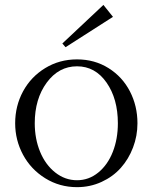

<svg xmlns="http://www.w3.org/2000/svg" viewBox="-20 -754 624 785"><path d="M294.9 11.2Q223.6 11.2 165 -25.1Q106.4 -61.5 74.2 -121.3Q42 -181.2 42 -250Q42 -320.8 74.2 -380.4Q106.4 -439.9 164.8 -475.6Q223.1 -511.2 294.9 -511.2Q366.7 -511.2 423.6 -475.6Q480.5 -439.9 511.2 -380.4Q542 -320.8 542 -250Q542 -198.2 523.9 -150.9Q505.9 -103.5 473.9 -67.6Q441.9 -31.7 395.3 -10.3Q348.6 11.2 294.9 11.2ZM122.1 -250Q122.1 -186.5 144 -133.3Q166 -80.1 206.1 -48.6Q246.1 -17.1 294.9 -17.1Q343.3 -17.1 381.8 -48.6Q420.4 -80.1 441.2 -133.1Q461.9 -186 461.9 -250Q461.9 -350.1 415.5 -416.5Q369.1 -482.9 294.9 -482.9Q220.2 -482.9 171.1 -416.3Q122.1 -349.6 122.1 -250ZM234.9 -576.2 248 -561 441.9 -685.1 402.8 -733.9Z"/></svg>

Font: Ortica Linear Light
Style: Regular
Weight: 300
Designer: Benedetta Bovani
Foundry: Collletttivo
Version: Version 2.000;Glyphs 3.1.2 (3151)